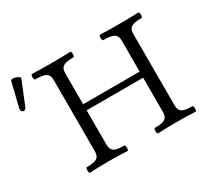

<svg xmlns="http://www.w3.org/2000/svg" viewBox="-141 -908 1200 1121"><g transform="rotate(-30 458.5 -347.0)"><path d="M170.9 -33.7Q202.1 -33.7 220.7 -38.1Q239.3 -42.5 248.5 -54.9Q257.8 -67.4 257.8 -90.8V-572.3Q257.8 -595.2 247.8 -607.4Q237.8 -619.6 218.3 -624Q198.7 -628.4 165.5 -628.4Q161.1 -628.4 159.2 -637.7Q157.2 -647 159.2 -656.2Q161.1 -665.5 165.5 -665.5Q219.2 -663.1 294.9 -663.1Q370.1 -663.1 423.8 -665.5Q428.2 -665.5 429.9 -656.2Q431.6 -647 429.9 -637.7Q428.2 -628.4 423.8 -628.4Q392.6 -628.4 373.8 -624Q355 -619.6 345.5 -607.4Q335.9 -595.2 335.9 -572.3V-362.8H716.8V-572.3Q716.8 -595.2 706.8 -607.4Q696.8 -619.6 677.2 -624Q657.7 -628.4 624.5 -628.4Q620.1 -628.4 618.2 -637.7Q616.2 -647 618.2 -656.2Q620.1 -665.5 624.5 -665.5Q678.2 -663.1 753.9 -663.1Q829.1 -663.1 882.8 -665.5Q887.2 -665.5 888.9 -656.2Q890.6 -647 888.9 -637.7Q887.2 -628.4 882.8 -628.4Q851.6 -628.4 832.8 -624Q814 -619.6 804.4 -607.4Q794.9 -595.2 794.9 -572.3V-90.8Q794.9 -67.4 804.4 -54.9Q814 -42.5 832.5 -38.1Q851.1 -33.7 882.8 -33.7Q887.2 -33.7 888.9 -24.4Q890.6 -15.1 888.9 -5.9Q887.2 3.4 882.8 3.4Q824.2 0 756.3 0Q688.5 0 629.9 3.4Q625.5 3.4 623.8 -5.9Q622.1 -15.1 623.8 -24.4Q625.5 -33.7 629.9 -33.7Q661.1 -33.7 679.7 -38.1Q698.2 -42.5 707.5 -54.9Q716.8 -67.4 716.8 -90.8V-321.8H335.9V-90.8Q335.9 -67.4 345.5 -54.9Q355 -42.5 373.5 -38.1Q392.1 -33.7 423.8 -33.7Q428.2 -33.7 429.9 -24.4Q431.6 -15.1 429.9 -5.9Q428.2 3.4 423.8 3.4Q365.2 0 297.4 0Q229.5 0 170.9 3.4Q166.5 3.4 164.8 -5.9Q163.1 -15.1 164.8 -24.4Q166.5 -33.7 170.9 -33.7ZM1 -529.3 40.5 -691.4Q42.5 -699.7 58.3 -698.2Q74.2 -696.8 88.1 -688.7Q102.1 -680.7 98.6 -672.9L35.6 -518.1Q30.3 -504.4 20.5 -502.2Q10.7 -500 4.4 -508.3Q-2 -516.6 1 -529.3Z"/></g></svg>

Font: Junicode Two Beta VF
Style: Regular
Weight: 400
Designer: Peter S. Baker
Foundry: Briery Creek Software
Version: Version 1.031 beta; ttfautohint (v1.8.1.43-b0c9)